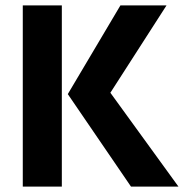

<svg xmlns="http://www.w3.org/2000/svg" viewBox="-20 -688 678 708"><path d="M230 -341 424 -668H594L387 -346L638 0H463ZM208 -668V0H64V-668Z"/></svg>

Font: Rambla
Style: Bold
Weight: 700
Designer: Martin Sommaruga
Foundry: Martin Sommaruga
Version: Version 1.001